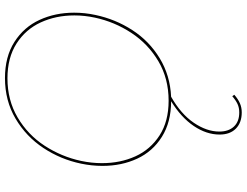

<svg xmlns="http://www.w3.org/2000/svg" viewBox="-130 -573 992 772"><g transform="rotate(-90 366.0 -187.0)"><path d="M701 -385Q701 -342 692 -300Q675 -219 631 -151Q587 -83 518 -41Q449 1 363 5Q294 44 258.5 96Q223 148 223 199Q223 236 243 257.5Q263 279 300 279Q319 279 334 272Q349 265 365 251L371 259Q354 274 337 281.5Q320 289 300 289Q259 289 235 265.5Q211 242 211 200Q211 147 245.5 96Q280 45 345 5Q261 5 202 -32Q143 -69 114 -131.5Q85 -194 85 -271Q85 -314 94 -357Q111 -439 157 -508.5Q203 -578 275 -620.5Q347 -663 438 -663Q524 -663 583.5 -625Q643 -587 672 -524Q701 -461 701 -385ZM690 -384Q690 -458 662 -519Q634 -580 577 -616.5Q520 -653 437 -653Q349 -653 279.5 -612Q210 -571 166 -503.5Q122 -436 105 -357Q96 -315 96 -273Q96 -199 123.5 -138.5Q151 -78 207.5 -41.5Q264 -5 347 -5Q436 -5 505.5 -46Q575 -87 619.5 -154.5Q664 -222 681 -301Q690 -343 690 -384Z"/></g></svg>

Font: Ysabeau Hairline
Style: Italic
Weight: 100
Italic angle: -12°
Designer: Christian Thalmann (Catharsis Fonts)
Version: Version 0.003